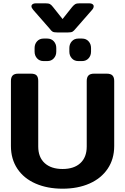

<svg xmlns="http://www.w3.org/2000/svg" viewBox="-20 -1125 756 1160"><path d="M279 -953 181 -1065Q170 -1078 170 -1087Q170 -1095 177 -1100Q184 -1105 197 -1105H253Q273 -1105 281.5 -1100.5Q290 -1096 300 -1083L358 -1010L416 -1083Q427 -1096 435.5 -1100.5Q444 -1105 463 -1105H519Q532 -1105 539 -1100Q546 -1095 546 -1087Q546 -1076 536 -1065L438 -953Q426 -938 418 -933.5Q410 -929 391 -929H326Q306 -929 298 -933.5Q290 -938 279 -953ZM189 -813V-835Q189 -859 204 -875.5Q219 -892 243 -892H266Q290 -892 305 -875.5Q320 -859 320 -835V-813Q320 -789 305 -772.5Q290 -756 266 -756H243Q219 -756 204 -772.5Q189 -789 189 -813ZM399 -813V-835Q399 -859 414 -875.5Q429 -892 453 -892H476Q500 -892 515 -875.5Q530 -859 530 -835V-813Q530 -789 515 -772.5Q500 -756 476 -756H453Q429 -756 414 -772.5Q399 -789 399 -813ZM46 -243V-636Q46 -658 56.5 -669Q67 -680 91 -680H166Q191 -680 201 -669.5Q211 -659 211 -636V-240Q211 -175 250 -139.5Q289 -104 358 -104Q427 -104 465.5 -139.5Q504 -175 504 -240V-636Q504 -658 514.5 -669Q525 -680 549 -680H624Q649 -680 659.5 -669Q670 -658 670 -636V-243Q670 -164 630.5 -105.5Q591 -47 520.5 -16Q450 15 358 15Q266 15 195 -16Q124 -47 85 -105.5Q46 -164 46 -243Z"/></svg>

Font: Mitr Medium
Style: Regular
Weight: 500
Designer: Thanarat Vachiruckul
Foundry: Cadson Demak
Version: Version 1.003